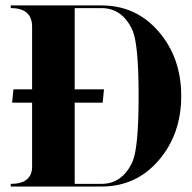

<svg xmlns="http://www.w3.org/2000/svg" viewBox="-20 -684 704 704"><path d="M351.6 -9.8Q427.7 -9.8 464.8 -88.9Q488.3 -138.7 488.3 -332Q488.3 -525.4 464.8 -575.2Q427.7 -654.3 351.6 -654.3H253.9V-356.4H361.3L356.4 -307.6H253.9V-9.8ZM351.6 0H19.5V-9.8Q94.7 -9.8 97.7 -69.3V-307.6H24.4L29.3 -356.4H97.7V-585.9Q97.7 -654.3 19.5 -654.3V-664.1H351.6Q479.5 -664.1 562 -567.9Q644.5 -471.7 644.5 -332Q644.5 -192.4 562 -96.2Q479.5 0 351.6 0Z"/></svg>

Font: spinwerad
Style: Bold
Weight: 700
Width: 7
Version: Version 0.3